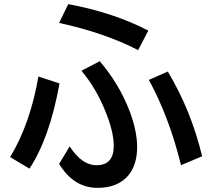

<svg xmlns="http://www.w3.org/2000/svg" viewBox="-20 -844 1039 923"><path d="M644 -603Q484.9 -685.5 264.2 -733.9L308.1 -824.2Q528.8 -782.7 692.9 -696.8ZM314.9 -140.1Q373.5 -49.8 443.8 -49.8Q526.9 -49.8 526.9 -143.1Q526.9 -212.4 483.9 -315.9Q439.9 -422.4 371.6 -503.9L459.5 -549.8Q553.2 -439.9 603 -310.1Q639.2 -214.4 639.2 -137.2Q639.2 -51.8 597.2 -1Q546.4 59.1 448.7 59.1Q334.5 59.1 264.2 -56.2ZM28.8 -88.9Q125.5 -249 164.6 -476.1L266.1 -442.9Q219.2 -181.6 121.6 -33.2ZM850.1 -49.8Q795.4 -275.4 695.8 -460L786.6 -500Q897.9 -315.4 951.7 -92.8Z"/></svg>

Font: UDEV Gothic 35
Style: Bold
Weight: 700
Version: v2.1.0; ttfautohint (v1.8.4.7-5d5b-dirty) -l 6 -r 45 -G 200 